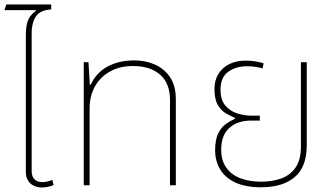

<svg xmlns="http://www.w3.org/2000/svg" viewBox="-22 -825 1478 855"><path d="M93 -448V-661Q93 -698 98 -719Q103 -740 113 -753Q123 -766 138 -777L137 -780H-2L6 -805H206V-783Q160 -781 139.5 -754Q119 -727 119 -674V-448ZM165 10Q146 10 129.5 2.5Q113 -5 103 -20.5Q93 -36 93 -60V-548H119V-65Q119 -38 132 -26Q145 -14 166 -14Q177 -14 190 -17Q203 -20 211 -24L217 -1Q206 4 191.5 7Q177 10 165 10Z M351 0V-548H372L378 -448H382Q407 -502 457.5 -529Q508 -556 576 -556Q627 -556 669 -537Q711 -518 736 -480Q761 -442 761 -383V0H735V-380Q735 -454 691 -492.5Q647 -531 570 -531Q512 -531 468.5 -507Q425 -483 401 -440.5Q377 -398 377 -342V0Z M1141 9Q1072 9 1026.5 -12Q981 -33 958.5 -70.5Q936 -108 936 -156Q936 -204 950 -231.5Q964 -259 984.5 -273.5Q1005 -288 1024 -296V-300Q1006 -308 984.5 -320Q963 -332 948 -357.5Q933 -383 933 -429Q933 -468 951 -496.5Q969 -525 1000 -540Q1031 -555 1071 -555Q1095 -555 1116 -551.5Q1137 -548 1152 -543L1147 -520Q1137 -524 1117 -527Q1097 -530 1078 -530Q1029 -530 994.5 -505.5Q960 -481 960 -425Q960 -380 981.5 -355Q1003 -330 1034.5 -320Q1066 -310 1096 -310H1135V-288H1096Q1035 -288 999 -255Q963 -222 963 -160Q963 -110 986 -78Q1009 -46 1049 -31Q1089 -16 1141 -16Q1191 -16 1231 -30.5Q1271 -45 1294.5 -79.5Q1318 -114 1318 -172V-548H1344V-178Q1344 -81 1290 -36Q1236 9 1141 9Z"/></svg>

Font: Noto Sans Thai Thin
Style: Regular
Weight: 250
Designer: Monotype Design Team
Foundry: Monotype Imaging Inc.
Version: Version 2.001